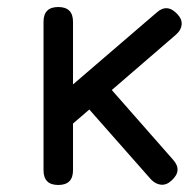

<svg xmlns="http://www.w3.org/2000/svg" viewBox="-20 -527 548 547"><path d="M146 0Q104 0 104 -42V-465Q104 -507 146 -507Q188 -507 188 -465V-286.5L426 -491Q456.5 -518.5 486 -486Q499 -472 497.5 -456.5Q496 -441 481 -428L298.5 -270.5L473 -72Q500.5 -41.5 469 -13Q455 0.5 439.2 -0.8Q423.5 -2 410 -16L234.5 -215L188 -175V-42Q188 0 146 0Z"/></svg>

Font: Jura Light
Style: Bold
Weight: 700
Version: Version 5.104